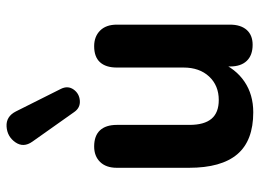

<svg xmlns="http://www.w3.org/2000/svg" viewBox="-128 -692 829 614"><g transform="rotate(-90 287.0 -384.5)"><path d="M57.9 -195.1V-425.8Q57.9 -460.3 76.6 -479.4Q95.2 -498.4 126.1 -498.4Q160.2 -498.4 177.7 -479.8Q195.1 -461.1 195.1 -425.8V-193.5Q195.1 -146.4 214.7 -123.1Q234.2 -99.9 274.7 -99.9Q321 -99.9 349.8 -130.8Q378.5 -161.7 378.5 -212.6V-425.8Q378.5 -461.1 395.6 -479.8Q412.6 -498.4 446.7 -498.4Q477.6 -498.4 496.7 -479.4Q515.7 -460.3 515.7 -425.8V-64Q515.7 -29.7 498.9 -10.6Q482 8.4 451.3 8.4Q418 8.4 400 -10.2Q381.9 -28.9 381.9 -64V-134.3L396.5 -98.1Q374.9 -45.7 333.4 -17.7Q292 10.4 235.2 10.4Q144.6 10.4 101.2 -40.7Q57.9 -91.8 57.9 -195.1ZM238.2 -748.6 310.2 -604.9Q321.2 -582.7 308.4 -564.3Q295.5 -546 272.7 -544.2Q249.8 -542.4 236.2 -562.2L141.6 -695.9Q121.4 -724.3 139.5 -750.4Q157.7 -776.5 189.8 -778.5Q222 -780.5 238.2 -748.6Z"/></g></svg>

Font: SN Pro Thin
Style: Regular
Weight: 200
Designer: Tobias Whetton
Foundry: Supernotes
Version: Version 1.003;Glyphs 3.3 (3324)